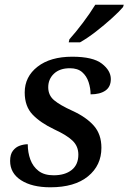

<svg xmlns="http://www.w3.org/2000/svg" viewBox="-20 -786 546 816"><path d="M194 10Q116 10 69.5 -20Q23 -50 23 -102Q23 -130 35 -145.5Q47 -161 64.5 -167Q82 -173 98 -173Q98 -138 109 -108Q120 -78 144 -59.5Q168 -41 208 -41Q256 -41 284.5 -63.5Q313 -86 313 -129Q313 -164 289 -187.5Q265 -211 211 -236Q152 -264 118.5 -299Q85 -334 85 -393Q85 -460 139.5 -502.5Q194 -545 287 -545Q375 -545 413 -515.5Q451 -486 451 -450Q451 -417 428 -401Q405 -385 365 -385Q365 -411 356.5 -437Q348 -463 329 -479.5Q310 -496 277 -496Q234 -496 209.5 -473Q185 -450 185 -415Q185 -381 210 -360Q235 -339 288 -315Q347 -288 379 -251.5Q411 -215 411 -158Q411 -83 354 -36.5Q297 10 194 10ZM272 -606 275 -619Q302 -649 332.5 -689.5Q363 -730 385 -766H506L503 -756Q487 -737 455.5 -708.5Q424 -680 388 -652Q352 -624 320 -606Z"/></svg>

Font: Noto Serif Medium
Style: Italic
Weight: 500
Italic angle: -12°
Designer: Monotype Design Team
Foundry: Monotype Imaging Inc.
Version: Version 2.014; ttfautohint (v1.8.4.7-5d5b)